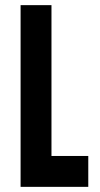

<svg xmlns="http://www.w3.org/2000/svg" viewBox="-20 -726 387 746"><path d="M60 0H323V-120H180V-706H60Z"/></svg>

Font: Lineal
Style: Bold
Weight: 700
Designer: Created by Frank Adebiaye with contributions from Anton Moglia & Ariel Martín Pérez
Created by Frank ADEBIAYE with FontF
Foundry: Velvetyne Type Foundry
Version: Version 2.000;Glyphs 3.2 (3227)